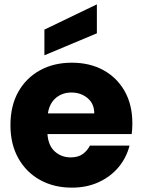

<svg xmlns="http://www.w3.org/2000/svg" viewBox="-20 -854 656 882"><path d="M575 -185Q561 -130 525 -86.5Q489 -43 434 -17.5Q379 8 310 8Q228 8 164.5 -27Q101 -62 64.5 -126.5Q28 -191 28 -279Q28 -368 64 -432Q100 -496 163.5 -531Q227 -566 310 -566Q392 -566 454.5 -532Q517 -498 552.5 -435.5Q588 -373 588 -288Q588 -261 585 -238H198Q202 -184 232.5 -157.5Q263 -131 304 -131Q340 -131 361 -147Q382 -163 393 -185ZM308 -429Q266 -429 236.5 -404Q207 -379 200 -333H413Q413 -378 382 -403.5Q351 -429 308 -429ZM425 -834V-701L184 -600V-718Z"/></svg>

Font: Poppins
Style: Bold
Weight: 700
Designer: Ninad Kale (Devanagari), Jonny Pinhorn (Latin)
Version: Version 5.002